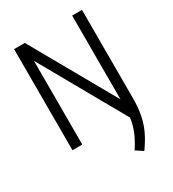

<svg xmlns="http://www.w3.org/2000/svg" viewBox="-227 -862 1096 1217"><g transform="rotate(-30 320.5 -254.0)"><path d="M464 232 412.5 198Q445.5 148 464.8 102.5Q484 57 491.5 3L144 -612.5V0H72V-740H150.5L497 -127V-740H569V-95.5Q569 -26 558.2 28.5Q547.5 83 524.5 131.5Q501.5 180 464 232Z"/></g></svg>

Font: Encode Sans Cnd
Style: Regular
Weight: 400
Width: 3
Designer: Multiple Designers
Foundry: Impallari Type
Version: Version 3.002; ttfautohint (v1.8.3) -l 8 -r 50 -G 200 -x 14 